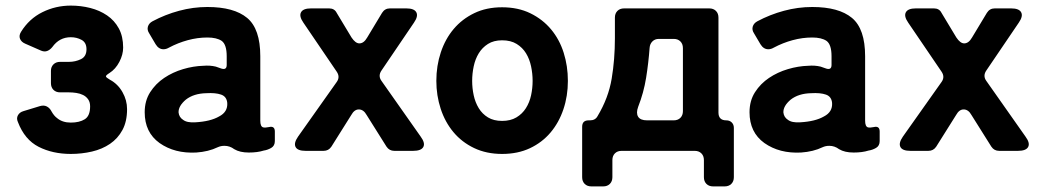

<svg xmlns="http://www.w3.org/2000/svg" viewBox="-20 -539 3737 686"><path d="M233 11Q168 11 118 -14.5Q68 -40 44 -103Q38 -116 44 -127Q50 -138 64 -142L123 -160Q137 -164 147.5 -158.5Q158 -153 164 -141Q173 -125 184 -117Q203 -101 233 -101Q264 -101 283 -113Q302 -125 302 -159Q302 -174 295 -184Q288 -194 277 -199.5Q266 -205 252.5 -207Q239 -209 227 -209H195Q180 -209 171 -218Q162 -227 162 -242V-286Q162 -300 171 -309Q180 -318 195 -318H227Q249 -318 269 -327.5Q289 -337 289 -363Q289 -387 271.5 -396.5Q254 -406 233 -406Q192 -406 167 -371Q159 -361 149 -357Q139 -353 127 -358L70 -383Q56 -389 51.5 -400.5Q47 -412 55 -425Q84 -472 131.5 -495.5Q179 -519 233 -519Q269 -519 302.5 -510.5Q336 -502 362.5 -484Q389 -466 404.5 -437.5Q420 -409 420 -369Q420 -344 406.5 -318Q393 -292 371 -278Q358 -270 358.5 -266Q359 -262 373 -254Q401 -239 417.5 -210Q434 -181 434 -149Q434 -105 417.5 -74.5Q401 -44 373 -25Q345 -6 308.5 2.5Q272 11 233 11Z M681 6Q604 10 550 -28Q497 -66 497 -138Q497 -179 516.5 -209.5Q536 -240 566.5 -260.5Q597 -281 634 -292Q671 -303 707 -304Q730 -306 751 -301Q756 -299 761 -297.5Q766 -296 771 -294Q790 -288 790 -307V-338Q790 -380 772 -393Q754 -405 721 -405Q686 -405 651 -395.5Q616 -386 584 -369Q574 -363 564 -363Q547 -363 536 -381L513 -420Q505 -432 508.5 -444Q512 -456 525 -463Q570 -487 620 -500.5Q670 -514 721 -514Q816 -514 863 -475Q910 -436 910 -338V-108Q910 -87 920 -84Q927 -82 941 -85Q962 -90 962 -69V-35Q962 -18 949 -10.5Q936 -3 922 -1Q900 6 869 6Q837 6 817 -6Q801 -18 782 -18Q769 -18 758 -13Q725 3 681 6ZM678 -102Q732 -105 763 -123Q794 -139 792 -171Q790 -194 770 -201Q750 -208 717 -206Q672 -205 644 -183Q617 -160 618 -137Q620 -120 634 -111Q648 -100 678 -102Z M1045 -51 1183 -246Q1196 -264 1183 -283L1064 -458Q1048 -481 1055.5 -495Q1063 -509 1091 -509H1156Q1175 -509 1183 -493L1236 -405Q1250 -384 1264 -384Q1280 -384 1292 -405L1345 -493Q1355 -509 1373 -509H1432Q1460 -509 1467.5 -495Q1475 -481 1459 -458L1343 -287Q1330 -268 1343 -250L1483 -51Q1500 -28 1492.5 -14Q1485 0 1456 0H1389Q1371 0 1361 -15L1290 -128Q1279 -148 1262 -148Q1246 -148 1235 -128L1164 -15Q1154 0 1136 0H1072Q1043 0 1036 -14Q1029 -28 1045 -51Z M1774 11Q1718 11 1674 -10Q1630 -31 1600 -67Q1570 -103 1554.5 -150.5Q1539 -198 1539 -250Q1539 -304 1555 -352Q1571 -400 1601 -435.5Q1631 -471 1674.5 -492Q1718 -513 1774 -513Q1831 -513 1875 -491.5Q1919 -470 1949 -434Q1979 -398 1994 -350.5Q2009 -303 2009 -250Q2009 -196 1993 -148.5Q1977 -101 1947 -65.5Q1917 -30 1873.5 -9.5Q1830 11 1774 11ZM1774 -107Q1804 -107 1825 -119.5Q1846 -132 1859 -152.5Q1872 -173 1877.5 -198.5Q1883 -224 1883 -250Q1883 -276 1877.5 -302Q1872 -328 1859.5 -348.5Q1847 -369 1826 -382Q1805 -395 1774 -395Q1744 -395 1723.5 -382Q1703 -369 1690.5 -348.5Q1678 -328 1672.5 -302Q1667 -276 1667 -250Q1667 -224 1672.5 -198.5Q1678 -173 1690.5 -152.5Q1703 -132 1723.5 -119.5Q1744 -107 1774 -107Z M2060 94V-86Q2060 -109 2083 -109H2088Q2107 -109 2115 -124Q2154 -189 2165.5 -258Q2177 -327 2177 -402V-476Q2177 -491 2186 -500Q2195 -509 2210 -509H2514Q2529 -509 2538 -500Q2547 -491 2547 -476V-137Q2547 -109 2575 -109Q2587 -109 2594.5 -101.5Q2602 -94 2602 -82V94Q2602 109 2593 118Q2584 127 2569 127H2528Q2513 127 2504 118Q2495 109 2495 94V33Q2495 18 2486 9Q2477 0 2462 0H2201Q2186 0 2177 9Q2168 18 2168 33V94Q2168 109 2159 118Q2150 127 2135 127H2093Q2078 127 2069 118Q2060 109 2060 94ZM2292 -109H2387Q2402 -109 2411 -118Q2420 -127 2420 -142V-367Q2420 -382 2411 -391Q2402 -400 2387 -400H2334Q2320 -400 2311 -391Q2302 -382 2301 -368Q2297 -314 2288.5 -261Q2280 -208 2260 -157Q2252 -135 2260 -122Q2268 -109 2292 -109Z M2842 6Q2765 10 2711 -28Q2658 -66 2658 -138Q2658 -179 2677.5 -209.5Q2697 -240 2727.5 -260.5Q2758 -281 2795 -292Q2832 -303 2868 -304Q2891 -306 2912 -301Q2917 -299 2922 -297.5Q2927 -296 2932 -294Q2951 -288 2951 -307V-338Q2951 -380 2933 -393Q2915 -405 2882 -405Q2847 -405 2812 -395.5Q2777 -386 2745 -369Q2735 -363 2725 -363Q2708 -363 2697 -381L2674 -420Q2666 -432 2669.5 -444Q2673 -456 2686 -463Q2731 -487 2781 -500.5Q2831 -514 2882 -514Q2977 -514 3024 -475Q3071 -436 3071 -338V-108Q3071 -87 3081 -84Q3088 -82 3102 -85Q3123 -90 3123 -69V-35Q3123 -18 3110 -10.5Q3097 -3 3083 -1Q3061 6 3030 6Q2998 6 2978 -6Q2962 -18 2943 -18Q2930 -18 2919 -13Q2886 3 2842 6ZM2839 -102Q2893 -105 2924 -123Q2955 -139 2953 -171Q2951 -194 2931 -201Q2911 -208 2878 -206Q2833 -205 2805 -183Q2778 -160 2779 -137Q2781 -120 2795 -111Q2809 -100 2839 -102Z M3206 -51 3344 -246Q3357 -264 3344 -283L3225 -458Q3209 -481 3216.5 -495Q3224 -509 3252 -509H3317Q3336 -509 3344 -493L3397 -405Q3411 -384 3425 -384Q3441 -384 3453 -405L3506 -493Q3516 -509 3534 -509H3593Q3621 -509 3628.5 -495Q3636 -481 3620 -458L3504 -287Q3491 -268 3504 -250L3644 -51Q3661 -28 3653.5 -14Q3646 0 3617 0H3550Q3532 0 3522 -15L3451 -128Q3440 -148 3423 -148Q3407 -148 3396 -128L3325 -15Q3315 0 3297 0H3233Q3204 0 3197 -14Q3190 -28 3206 -51Z"/></svg>

Font: Higure Gothic Black
Style: Regular
Weight: 900
Designer: Yoshimichi Ohira
Foundry: Positype
Version: Version 1.000